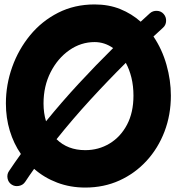

<svg xmlns="http://www.w3.org/2000/svg" viewBox="-20 -761 783 857"><path d="M32.2 63Q17.1 53.2 13.7 35.2Q10.3 17.1 20 2.9Q45.4 -35.2 73.2 -73.7Q41 -120.1 23.7 -177.5Q6.3 -234.9 6.3 -299.3Q6.3 -382.8 34.4 -461.7Q62.5 -540.5 114.5 -603.8Q166.5 -667 239.5 -704.1Q312.5 -741.2 402.3 -741.2Q465.3 -741.2 516.6 -720.5Q567.9 -699.7 607.9 -664.1Q628.4 -682.6 648.9 -701.7Q662.1 -713.4 680.4 -712.6Q698.7 -711.9 710.4 -698.7Q722.2 -685.5 721.4 -667.2Q720.7 -648.9 707.5 -637.2Q686 -617.7 665 -598.1Q703.6 -541 723.1 -471.9Q742.7 -402.8 742.7 -334Q742.7 -248.5 714.4 -174.1Q686 -99.6 634.3 -43.2Q582.5 13.2 512.9 44.7Q443.4 76.2 360.4 76.2Q293.5 76.2 235.4 54.2Q177.2 32.2 132.3 -7.3Q111.3 22 92.3 50.8Q82.5 65.4 64.5 68.8Q46.4 72.3 32.2 63ZM174.3 -299.3Q174.3 -255.9 185.5 -219.7Q255.9 -306.2 331.8 -388.2Q407.7 -470.2 484.9 -546.4Q446.8 -573.2 402.3 -573.2Q341.3 -573.2 289.3 -536.9Q237.3 -500.5 205.8 -438.5Q174.3 -376.5 174.3 -299.3ZM360.4 -90.8Q420.4 -90.8 469.2 -120.4Q518.1 -149.9 546.9 -204.3Q575.7 -258.8 575.7 -334Q575.7 -377 566.7 -414.1Q557.6 -451.2 541.5 -480.5Q461.4 -400.9 382.8 -315.2Q304.2 -229.5 232.4 -139.6Q282.2 -90.8 360.4 -90.8Z"/></svg>

Font: Mikhak-DS1-FD Black
Style: Regular
Weight: 900
Designer: Amin Abedi
Version: Version 3.2